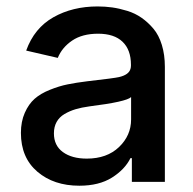

<svg xmlns="http://www.w3.org/2000/svg" viewBox="-20 -573 609 605"><path d="M230 12.2Q149.4 12.2 97.7 -32Q45.9 -76.2 45.9 -154.3Q45.9 -189.9 58.1 -217.5Q70.3 -245.1 89.1 -261.7Q107.9 -278.3 137.2 -290Q166.5 -301.8 192.9 -307.1Q219.2 -312.5 254.9 -316.9Q340.8 -326.7 355 -330.1Q386.2 -337.4 391.1 -356Q392.6 -360.4 392.6 -366.7V-369.1Q392.6 -416 366.2 -441.4Q339.8 -466.8 289.1 -466.8Q239.3 -466.8 207.3 -445.1Q175.3 -423.3 162.1 -390.6L62.5 -413.6Q87.9 -484.4 148.2 -518.6Q208.5 -552.7 287.6 -552.7Q311 -552.7 333.5 -549.6Q356 -546.4 380.9 -538.8Q405.8 -531.2 426.3 -516.8Q446.8 -502.4 463.6 -482.4Q480.5 -462.4 490 -431.4Q499.5 -400.4 499.5 -362.3V0H395.5V-74.7H391.1Q373.5 -39.1 332.8 -13.4Q292 12.2 230 12.2ZM253.4 -73.2Q316.9 -73.2 355 -109.6Q393.1 -146 393.1 -196.8V-267.1Q378.4 -252.4 261.7 -237.8Q236.8 -234.4 218 -228.8Q199.2 -223.1 183.1 -213.6Q167 -204.1 158.4 -188.7Q149.9 -173.3 149.9 -152.8Q149.9 -114.3 178.2 -93.8Q206.5 -73.2 253.4 -73.2Z"/></svg>

Font: Karasuma Gothic
Style: Regular
Weight: 500
Designer: Rasmus Andersson / Ryoko Nishizuka
Foundry: Genbu
Version: Version 1.00